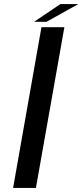

<svg xmlns="http://www.w3.org/2000/svg" viewBox="-20 -918 402 938"><path d="M44 0 182.5 -785H294.5L155.5 0ZM146.5 -811.5 275 -898H362.5L207 -811.5Z"/></svg>

Font: Anybody UltraExpanded Regular
Style: Italic
Weight: 400
Width: 9
Italic angle: -10°
Designer: Tyler Finck
Foundry: Etcetera Type Company
Version: Version 1.010; ttfautohint (v1.8.3) -l 8 -r 50 -G 200 -x 14 